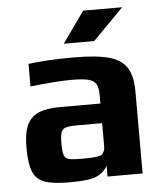

<svg xmlns="http://www.w3.org/2000/svg" viewBox="-51 -725 665 780"><g transform="rotate(-5 282.0 -335.0)"><path d="M39 0ZM39 -145Q39 -203 53.5 -236Q68 -269 100.5 -283.5Q133 -298 190 -298H354V-331Q354 -362 345.5 -377Q337 -392 314.5 -398Q292 -404 247 -404Q185 -404 77 -392V-484Q156 -494 262 -494Q355 -494 405.5 -480Q456 -466 478 -432Q500 -398 500 -333V0H357V-44Q340 -15 311 -3Q282 10 201 10Q133 10 99.5 -2.5Q66 -15 52.5 -47.5Q39 -80 39 -145ZM321 -84Q335 -86 340.5 -90Q346 -94 350 -103Q354 -110 354 -124V-218H254Q220 -218 206 -213.5Q192 -209 187 -195.5Q182 -182 182 -148Q182 -115 187 -102Q192 -89 206.5 -85Q221 -81 258 -81Q302 -81 321 -84ZM317 -680H476L351 -553H227Z"/></g></svg>

Font: Play
Style: Bold
Weight: 700
Designer: Jonas Hecksher (Cyrillic expansion: Cyreal)
Foundry: Jonas Hecksher, Playtype, e-types AS
Version: Version 2.101; ttfautohint (v1.5.65-e2d9)